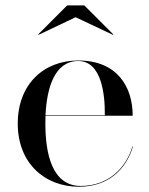

<svg xmlns="http://www.w3.org/2000/svg" viewBox="-20 -700 567 730"><path d="M267.5 -634.5 409.5 -567.5 410.5 -569.5 300.5 -679.5H235.5L125.5 -569.5L126.5 -567.5ZM485.5 -143H483.5C458.5 -60 391 7 287 7C178 7 152.5 -116 152.5 -230C152.5 -240 152.5 -250 153 -260H484.5C484.5 -369 426.5 -470 277.5 -470C146.5 -470 47.5 -380 47.5 -230C47.5 -80 149.5 10 280.5 10C391.5 10 459.5 -56 485.5 -143ZM277.5 -468C366.5 -468 379.5 -340 378.5 -262H153C158 -366 187.5 -468 277.5 -468Z"/></svg>

Font: Bodoni* 96pt
Style: Regular
Weight: 400
Version: Version 2.3